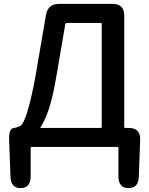

<svg xmlns="http://www.w3.org/2000/svg" viewBox="-20 -757 768 989"><path d="M87 212Q36 213 34 153L27 -37Q25 -98 54 -98Q59 -98 82 -107Q117 -120 162 -360L217 -681Q227 -737 284 -737H560Q620 -737 620 -677V-103Q620 -98 625 -98H643Q704 -98 702 -37L695 153Q693 213 641 212Q590 211 590 151V5Q590 0 585 0H143Q138 0 138 5V151Q138 211 87 212ZM189 -102Q186 -98 191 -98H499Q504 -98 504 -103V-634Q504 -639 499 -639H325Q317 -639 316 -631L272 -373Q267 -343 261 -313Q234 -171 189 -102Z"/></svg>

Font: Resource Han Rounded CN Medium
Style: Regular
Weight: 500
Designer: Cyano Hao (round all glyphs); Ryoko NISHIZUKA 西塚涼子 (kana, bopomofo & ideographs); Paul D. Hunt (Latin, Greek & Cyrillic)
Foundry: Cyano Hao
Version: 0.990